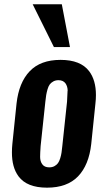

<svg xmlns="http://www.w3.org/2000/svg" viewBox="-20 -866 491 895"><path d="M231.4 -646.5 132.3 -846.2H268.1L306.2 -646.5ZM209.5 -85.9Q223.6 -85.9 233.9 -91.6Q244.1 -97.2 250.2 -105.5Q256.3 -113.8 260.7 -128.2Q265.1 -142.6 266.8 -154.8Q268.6 -167 270.5 -185.5L292.5 -392.1Q293.9 -418.9 294.9 -441.4Q294.9 -442.9 295.4 -443.8Q294.9 -463.9 285.2 -477.5Q274.4 -492.2 252.4 -492.2Q238.8 -492.2 228.3 -486.3Q217.8 -480.5 211.7 -472.2Q205.6 -463.9 201.4 -449.2Q197.3 -434.6 195.3 -422.6Q193.4 -410.6 191.4 -392.1L169.4 -185.5Q167 -151.9 167 -134.8Q167 -114.3 176.8 -100.6Q187 -85.9 209.5 -85.9ZM66.4 -43.9Q35.2 -85.9 35.6 -156.2Q35.6 -174.8 37.6 -194.8L57.1 -383.3Q67.9 -481 118.4 -533.9Q168.9 -586.9 262.2 -586.9Q355.5 -586.9 395.5 -534.2Q427.2 -492.2 427.2 -422.9Q427.2 -404.3 424.8 -383.3L405.3 -194.8Q394.5 -96.7 343.8 -43.9Q293 8.8 199.2 8.8Q105.5 8.8 66.4 -43.9Z"/></svg>

Font: Oswald
Style: Medium
Weight: 500
Designer: Vernon Adams
Foundry: Vernon Adams
Version: 3.0; ttfautohint (v0.94.23-7a4d-dirty) -l 8 -r 50 -G 150 -x 